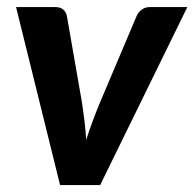

<svg xmlns="http://www.w3.org/2000/svg" viewBox="-20 -536 562 556"><path d="M26.5 -515.5H140Q154.5 -515.5 162.8 -508.5Q171 -501.5 173.5 -490.5L218 -235.5Q222 -208.5 225 -182.8Q228 -157 229.5 -131Q246 -182 268 -235.5L376 -490.5Q381 -501.5 391 -508.5Q401 -515.5 413.5 -515.5H522.5L270 0H154Z"/></svg>

Font: Lato Heavy
Style: Italic
Weight: 800
Italic angle: -7°
Designer: Lukasz Dziedzic
Foundry: tyPoland Lukasz Dziedzic
Version: Version 2.007; 2014-02-27